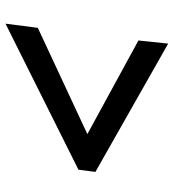

<svg xmlns="http://www.w3.org/2000/svg" viewBox="10 -640 586 645"><g transform="rotate(90 302.5 -317.0)"><path d="M549.5 -288 59 -43 73 -151.5 430 -318 115.5 -489.5 126 -589.5 557 -345Z"/></g></svg>

Font: Merriweather 36pt ExtraBold
Style: Italic
Weight: 800
Italic angle: -7.8°
Version: Version 2.101